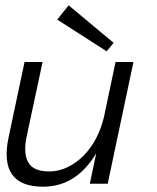

<svg xmlns="http://www.w3.org/2000/svg" viewBox="-20 -687 586 718"><path d="M71.8 -455.1H139.2L79.1 -173.8Q66.9 -112.8 85.9 -79.3Q105 -45.9 164.1 -45.9Q201.2 -45.9 235.1 -63Q269 -80.1 296.1 -108.6Q323.2 -137.2 341.6 -174.1Q359.9 -210.9 369.1 -251L412.1 -455.1H479L382.8 0H315.9L339.8 -113.8Q265.1 11.2 141.1 11.2Q-26.9 11.2 12.2 -173.8ZM404.8 -526.9 378.9 -495.1 193.8 -613.8 236.8 -667Z"/></svg>

Font: Anonymous Pro
Style: Italic
Weight: 400
Italic angle: -12°
Monospace: yes
Designer: Mark Simonson
Version: Version 1.003